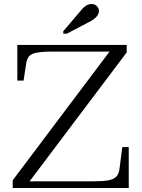

<svg xmlns="http://www.w3.org/2000/svg" viewBox="-20 -933 707 953"><path d="M240 -677Q205 -677 181 -674.5Q157 -672 142.5 -666Q128 -660 121 -649.5Q114 -639 111 -624L97 -533H66V-710H609V-673L111 -12L84 -33H443Q491 -33 518 -38Q545 -43 557.5 -56.5Q570 -70 573 -94L587 -203H619V0H43V-38L535 -692L560 -677ZM374 -872 294 -778V-766H312L415 -820Q434 -829 446.5 -838.5Q459 -848 465 -858Q471 -868 471 -878Q471 -892 461 -902.5Q451 -913 434 -913Q423 -913 413.5 -908.5Q404 -904 394.5 -895Q385 -886 374 -872Z"/></svg>

Font: Roboto Serif 120pt Expanded Light
Style: Regular
Weight: 300
Width: 7
Designer: Greg Gazdowicz
Foundry: Commercial Type
Version: Version 1.008